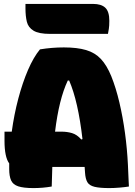

<svg xmlns="http://www.w3.org/2000/svg" viewBox="-20 -952 690 980"><path d="M244 0Q222 4 198 6Q174 8 151 8Q100 8 73 -1Q46 -10 36.5 -31.5Q27 -53 27 -89Q27 -104 27 -118Q15 -134 9 -163Q3 -192 3 -232V-280H40Q52 -368 73.5 -449Q95 -530 123 -595Q151 -660 184 -700Q245 -710 306 -710Q374 -710 419.5 -696.5Q465 -683 495 -651Q525 -619 548 -563Q572 -503 589.5 -428.5Q607 -354 618 -273Q629 -192 633 -110Q635 -63 636 -41Q637 -19 638 0Q620 3 591.5 5.5Q563 8 538 8Q489 8 462.5 1.5Q436 -5 426 -22Q416 -39 414 -71Q413 -86 412 -100H247Q245 -52 244 0ZM294 -280Q323 -280 348 -272.5Q373 -265 395 -240L401 -242Q390 -338 373 -413Q356 -488 333 -541H326Q281 -446 261 -280ZM110 -932H455Q497 -932 517.5 -912.5Q538 -893 538 -846Q538 -819 535.5 -804.5Q533 -790 531 -779H236Q178 -779 151 -795.5Q124 -812 117 -841Q110 -870 110 -909Z"/></svg>

Font: Recursive Sn Csl St XBk
Style: Regular
Weight: 1000
Version: Version 1.079;hotconv 1.0.112;makeotfexe 2.5.65598; ttfautoh